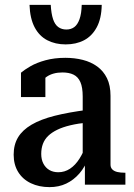

<svg xmlns="http://www.w3.org/2000/svg" viewBox="-20 -757 548 787"><path d="M341 -307V-255Q300 -251 268.5 -243.5Q237 -236 214.5 -225Q192 -214 177.5 -200Q163 -186 156 -167.5Q149 -149 149 -126Q149 -103 158 -86Q167 -69 182.5 -60Q198 -51 219 -51Q245 -51 267 -65.5Q289 -80 306 -107Q323 -134 336 -171L343 -112Q329 -73 305.5 -46Q282 -19 251.5 -4.5Q221 10 183 10Q140 10 106.5 -6Q73 -22 54.5 -52Q36 -82 36 -123Q36 -164 54 -194Q72 -224 109.5 -246Q147 -268 204.5 -282.5Q262 -297 341 -307ZM328 0V-104L319 -106V-361Q319 -399 309.5 -420.5Q300 -442 281.5 -451Q263 -460 236 -460Q197 -460 171.5 -442.5Q146 -425 131 -399Q126 -410 127.5 -419.5Q129 -429 134 -437Q139 -445 147.5 -450.5Q156 -456 166 -460V-359H66V-459Q80 -471 105 -485.5Q130 -500 166.5 -510Q203 -520 248 -520Q286 -520 319.5 -511.5Q353 -503 378.5 -484.5Q404 -466 418.5 -436.5Q433 -407 433 -364V-82Q433 -70 440.5 -62.5Q448 -55 461 -52Q474 -49 492 -49H494V0ZM249 -575Q207 -575 174 -592Q141 -609 122 -645Q103 -681 101 -737H188Q190 -701 197.5 -678.5Q205 -656 219 -646Q233 -636 252 -636Q271 -636 284.5 -646Q298 -656 306 -678.5Q314 -701 315 -737H397Q396 -681 376.5 -645Q357 -609 324.5 -592Q292 -575 249 -575Z"/></svg>

Font: Roboto Serif 28pt Condensed Medium
Style: Regular
Weight: 500
Width: 3
Designer: Greg Gazdowicz
Foundry: Commercial Type
Version: Version 1.008